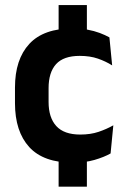

<svg xmlns="http://www.w3.org/2000/svg" viewBox="-20 -612 482 737"><path d="M313.5 -444.5H205V-592.5H313.5ZM313.5 104.5H205V-55H313.5ZM260.5 12.5Q147 12.5 92.2 -47.5Q37.5 -107.5 37.5 -216V-276Q37.5 -384 92.5 -443.5Q147.5 -503 260.5 -503Q290 -503 315.8 -498.2Q341.5 -493.5 362.8 -485.5Q384 -477.5 400 -468.5L410.5 -361Q386 -376.5 355.8 -387Q325.5 -397.5 286 -397.5Q224 -397.5 195.2 -365.8Q166.5 -334 166.5 -273.5V-220.5Q166.5 -160.5 196.2 -128Q226 -95.5 288 -95.5Q327.5 -95.5 358 -105.8Q388.5 -116 415 -131L404.5 -23Q380 -9 343 1.8Q306 12.5 260.5 12.5Z"/></svg>

Font: Anek Tamil Medium SemiBold
Style: Regular
Weight: 600
Version: Version 1.003